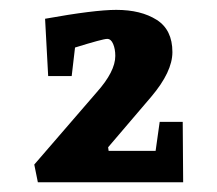

<svg xmlns="http://www.w3.org/2000/svg" viewBox="-20 -734 441 391"><path d="M352.1 -485.8 353 -362.8H57.1L49.8 -398.9L176.8 -545.9Q214.8 -588.4 214.8 -620.1Q214.8 -634.3 210.4 -644.5Q206.1 -654.8 198.2 -654.8Q189.5 -654.8 132.8 -637.2L126 -579.1H78.1L71.8 -695.8Q172.4 -713.9 216.8 -713.9Q267.1 -713.9 299.1 -693.6Q331.1 -673.3 331.1 -627.9Q331.1 -587.9 288.1 -537.1L200.2 -434.1L201.2 -426.8H296.9L305.2 -485.8Z"/></svg>

Font: Grenze SemiBold
Style: Regular
Weight: 600
Designer: Renata Polastri
Foundry: Omnibus-Type
Version: Version 1.002;PS 001.002;hotconv 1.0.88;makeotf.lib2.5.64775